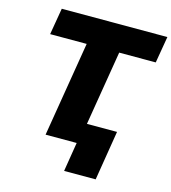

<svg xmlns="http://www.w3.org/2000/svg" viewBox="-129 -831 991 1110"><g transform="rotate(15 367.0 -276.0)"><path d="M75.3 -568.2 102.3 -727.3H734.4L707.4 -568.2H488.6L394.9 0H200.3L294 -568.2ZM595.2 -122.2 546.9 174.7H358L406.2 -122.2Z"/></g></svg>

Font: Inter UI Black
Style: Italic
Weight: 900
Italic angle: -9.39999°
Designer: Rasmus Andersson
Foundry: rsms
Version: 3.2;8d6f07862